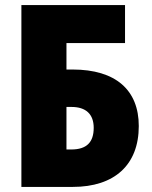

<svg xmlns="http://www.w3.org/2000/svg" viewBox="-20 -734 596 754"><path d="M64 0H266C429 0 525 -86 525 -239C525 -380 435 -461 265 -461H241V-565H471V-714H64ZM260 -147H241V-314H261C317 -314 348 -286 348 -232C348 -175 320 -147 260 -147Z"/></svg>

Font: Noto Sans Condensed Black
Style: Regular
Weight: 900
Width: 3
Designer: Monotype Design Team
Foundry: Monotype Imaging Inc.
Version: Version 2.013